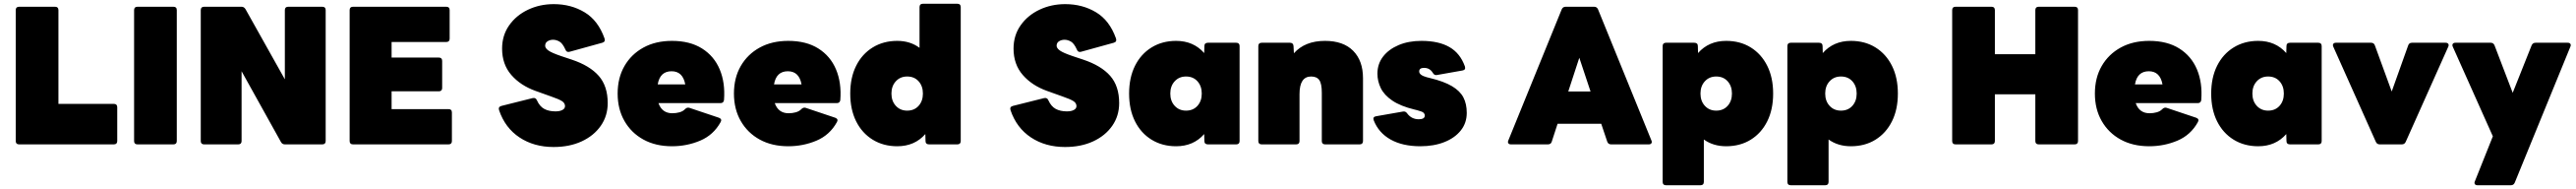

<svg xmlns="http://www.w3.org/2000/svg" viewBox="-20 -770 13757 1008"><path d="M82 0Q64 0 64 -18V-716Q64 -734 82 -734H274Q292 -734 292 -716V-216H588Q606 -216 606 -198V-18Q606 0 588 0Z M714 0Q696 0 696 -18V-716Q696 -734 714 -734H906Q924 -734 924 -716V-18Q924 0 906 0Z M1070 0Q1052 0 1052 -18V-716Q1052 -734 1070 -734H1270Q1283 -734 1291 -721L1501 -347V-716Q1501 -734 1519 -734H1701Q1719 -734 1719 -716V-18Q1719 0 1701 0H1501Q1487 0 1480 -13L1270 -390V-18Q1270 0 1252 0Z M1865 0Q1847 0 1847 -18V-716Q1847 -734 1865 -734H2363Q2381 -734 2381 -716V-564Q2381 -546 2363 -546H2071V-463H2323Q2341 -463 2341 -445V-301Q2341 -283 2323 -283H2071V-188H2375Q2393 -188 2393 -170V-18Q2393 0 2375 0Z M2936 14Q2831 14 2754 -37Q2677 -88 2645 -182Q2639 -200 2657 -205L2825 -247Q2841 -250 2847 -235Q2862 -202 2886.5 -189Q2911 -176 2946 -176Q2969 -176 2983 -183.5Q2997 -191 2997 -204Q2997 -221 2979.5 -231.5Q2962 -242 2924 -255L2840 -285Q2759 -314 2710 -370.5Q2661 -427 2661 -511Q2661 -581 2698.5 -634.5Q2736 -688 2799 -718Q2862 -748 2937 -748Q3029 -748 3101.5 -704.5Q3174 -661 3208 -565Q3214 -547 3196 -542L3022 -494Q3005 -489 2999 -506Q2984 -539 2967 -548.5Q2950 -558 2933 -558Q2917 -558 2904 -550Q2891 -542 2891 -526Q2891 -513 2908.5 -500.5Q2926 -488 2976 -471L3033 -452Q3129 -420 3177 -365.5Q3225 -311 3225 -220Q3225 -152 3188 -99Q3151 -46 3086 -16Q3021 14 2936 14Z M3568 10Q3481 10 3416 -25.5Q3351 -61 3314.5 -124.5Q3278 -188 3278 -271Q3278 -355 3314.5 -418Q3351 -481 3416 -516.5Q3481 -552 3568 -552Q3664 -552 3728.5 -511.5Q3793 -471 3823 -400Q3853 -329 3846 -237Q3844 -220 3827 -220H3496Q3515 -166 3570 -166Q3590 -166 3608 -171Q3626 -176 3637 -187Q3648 -199 3661 -195L3819 -142Q3837 -135 3828 -119Q3790 -50 3719 -20Q3648 10 3568 10ZM3566 -390Q3504 -390 3492 -320H3639Q3626 -390 3566 -390Z M4189 10Q4102 10 4037 -25.5Q3972 -61 3935.5 -124.5Q3899 -188 3899 -271Q3899 -355 3935.5 -418Q3972 -481 4037 -516.5Q4102 -552 4189 -552Q4285 -552 4349.5 -511.5Q4414 -471 4444 -400Q4474 -329 4467 -237Q4465 -220 4448 -220H4117Q4136 -166 4191 -166Q4211 -166 4229 -171Q4247 -176 4258 -187Q4269 -199 4282 -195L4440 -142Q4458 -135 4449 -119Q4411 -50 4340 -20Q4269 10 4189 10ZM4187 -390Q4125 -390 4113 -320H4260Q4247 -390 4187 -390Z M4771 10Q4697 10 4640 -25Q4583 -60 4551.5 -123Q4520 -186 4520 -271Q4520 -356 4551.5 -419Q4583 -482 4640 -517Q4697 -552 4771 -552Q4840 -552 4890 -515V-732Q4890 -750 4908 -750H5092Q5110 -750 5110 -732V-18Q5110 0 5092 0H4941Q4922 0 4922 -18L4921 -55Q4864 10 4771 10ZM4824 -180Q4862 -180 4885 -205.5Q4908 -231 4908 -271Q4908 -311 4885 -336.5Q4862 -362 4824 -362Q4787 -362 4763.5 -336.5Q4740 -311 4740 -271Q4740 -231 4763.5 -205.5Q4787 -180 4824 -180Z M5667 14Q5562 14 5485 -37Q5408 -88 5376 -182Q5370 -200 5388 -205L5556 -247Q5572 -250 5578 -235Q5593 -202 5617.5 -189Q5642 -176 5677 -176Q5700 -176 5714 -183.5Q5728 -191 5728 -204Q5728 -221 5710.5 -231.5Q5693 -242 5655 -255L5571 -285Q5490 -314 5441 -370.5Q5392 -427 5392 -511Q5392 -581 5429.5 -634.5Q5467 -688 5530 -718Q5593 -748 5668 -748Q5760 -748 5832.5 -704.5Q5905 -661 5939 -565Q5945 -547 5927 -542L5753 -494Q5736 -489 5730 -506Q5715 -539 5698 -548.5Q5681 -558 5664 -558Q5648 -558 5635 -550Q5622 -542 5622 -526Q5622 -513 5639.5 -500.5Q5657 -488 5707 -471L5764 -452Q5860 -420 5908 -365.5Q5956 -311 5956 -220Q5956 -152 5919 -99Q5882 -46 5817 -16Q5752 14 5667 14Z M6260 10Q6186 10 6129 -25Q6072 -60 6040.5 -123Q6009 -186 6009 -271Q6009 -356 6040.5 -419Q6072 -482 6129 -517Q6186 -552 6260 -552Q6353 -552 6410 -487L6411 -524Q6411 -542 6430 -542H6581Q6599 -542 6599 -524V-18Q6599 0 6581 0H6430Q6411 0 6411 -18L6410 -55Q6353 10 6260 10ZM6313 -180Q6351 -180 6374 -205.5Q6397 -231 6397 -271Q6397 -311 6374 -336.5Q6351 -362 6313 -362Q6276 -362 6252.5 -336.5Q6229 -311 6229 -271Q6229 -231 6252.5 -205.5Q6276 -180 6313 -180Z M6717 0Q6699 0 6699 -18V-524Q6699 -542 6717 -542H6868Q6886 -542 6887 -524L6889 -486Q6948 -552 7055 -552Q7153 -552 7205.5 -499Q7258 -446 7258 -353V-18Q7258 0 7240 0H7056Q7038 0 7038 -18V-275Q7038 -324 7024.5 -343Q7011 -362 6981 -362Q6919 -362 6919 -268V-18Q6919 0 6901 0Z M7564 10Q7469 10 7405 -26Q7341 -62 7315 -129Q7309 -147 7328 -150L7471 -175Q7485 -178 7494 -165Q7517 -134 7556 -134Q7588 -134 7588 -154Q7588 -162 7581.5 -168.5Q7575 -175 7548 -182L7532 -186Q7458 -204 7414.5 -233.5Q7371 -263 7353 -300Q7335 -337 7335 -377Q7335 -429 7365 -468Q7395 -507 7448 -529.5Q7501 -552 7570 -552Q7662 -552 7719.5 -519Q7777 -486 7802 -416Q7808 -397 7789 -394L7653 -370Q7639 -367 7631 -381Q7615 -408 7584 -408Q7558 -408 7558 -389Q7558 -369 7599 -358L7615 -354Q7690 -336 7733 -310.5Q7776 -285 7794 -250.5Q7812 -216 7812 -168Q7812 -114 7780 -74Q7748 -34 7692 -12Q7636 10 7564 10Z M8048 0Q8038 0 8034 -6Q8030 -12 8034 -21L8319 -720Q8325 -734 8340 -734H8492Q8507 -734 8513 -720L8798 -21Q8802 -12 8798 -6Q8794 0 8784 0H8583Q8567 0 8562 -15L8530 -110H8297L8266 -15Q8262 0 8245 0ZM8354 -282H8473L8413 -462Z M8876 218Q8858 218 8858 200V-524Q8858 -542 8876 -542H9027Q9046 -542 9046 -524L9047 -487Q9104 -552 9197 -552Q9272 -552 9328.5 -517Q9385 -482 9416.5 -419Q9448 -356 9448 -271Q9448 -186 9416.5 -123Q9385 -60 9328.5 -25Q9272 10 9197 10Q9128 10 9078 -26V200Q9078 218 9060 218ZM9144 -180Q9182 -180 9205 -205.5Q9228 -231 9228 -271Q9228 -311 9205 -336.5Q9182 -362 9144 -362Q9107 -362 9083.5 -336.5Q9060 -311 9060 -271Q9060 -231 9083.5 -205.5Q9107 -180 9144 -180Z M9542 218Q9524 218 9524 200V-524Q9524 -542 9542 -542H9693Q9712 -542 9712 -524L9713 -487Q9770 -552 9863 -552Q9938 -552 9994.5 -517Q10051 -482 10082.5 -419Q10114 -356 10114 -271Q10114 -186 10082.5 -123Q10051 -60 9994.5 -25Q9938 10 9863 10Q9794 10 9744 -26V200Q9744 218 9726 218ZM9810 -180Q9848 -180 9871 -205.5Q9894 -231 9894 -271Q9894 -311 9871 -336.5Q9848 -362 9810 -362Q9773 -362 9749.5 -336.5Q9726 -311 9726 -271Q9726 -231 9749.5 -205.5Q9773 -180 9810 -180Z M10422 0Q10404 0 10404 -18V-716Q10404 -734 10422 -734H10614Q10632 -734 10632 -716V-481H10848V-716Q10848 -734 10866 -734H11058Q11076 -734 11076 -716V-18Q11076 0 11058 0H10866Q10848 0 10848 -18V-267H10632V-18Q10632 0 10614 0Z M11456 10Q11369 10 11304 -25.5Q11239 -61 11202.5 -124.5Q11166 -188 11166 -271Q11166 -355 11202.5 -418Q11239 -481 11304 -516.5Q11369 -552 11456 -552Q11552 -552 11616.5 -511.5Q11681 -471 11711 -400Q11741 -329 11734 -237Q11732 -220 11715 -220H11384Q11403 -166 11458 -166Q11478 -166 11496 -171Q11514 -176 11525 -187Q11536 -199 11549 -195L11707 -142Q11725 -135 11716 -119Q11678 -50 11607 -20Q11536 10 11456 10ZM11454 -390Q11392 -390 11380 -320H11527Q11514 -390 11454 -390Z M12038 10Q11964 10 11907 -25Q11850 -60 11818.5 -123Q11787 -186 11787 -271Q11787 -356 11818.5 -419Q11850 -482 11907 -517Q11964 -552 12038 -552Q12131 -552 12188 -487L12189 -524Q12189 -542 12208 -542H12359Q12377 -542 12377 -524V-18Q12377 0 12359 0H12208Q12189 0 12189 -18L12188 -55Q12131 10 12038 10ZM12091 -180Q12129 -180 12152 -205.5Q12175 -231 12175 -271Q12175 -311 12152 -336.5Q12129 -362 12091 -362Q12054 -362 12030.5 -336.5Q12007 -311 12007 -271Q12007 -231 12030.5 -205.5Q12054 -180 12091 -180Z M12687 0Q12672 0 12666 -14L12439 -521Q12435 -530 12439 -536Q12443 -542 12453 -542H12641Q12656 -542 12661 -528L12751 -282L12839 -528Q12844 -542 12859 -542H13039Q13049 -542 13053 -536Q13057 -530 13053 -521L12826 -14Q12820 0 12805 0Z M13209 218Q13199 218 13195 212Q13191 206 13195 197L13291 -43L13077 -521Q13073 -530 13077 -536Q13081 -542 13091 -542H13280Q13294 -542 13300 -528L13397 -275L13498 -528Q13504 -542 13519 -542H13691Q13701 -542 13705 -536Q13709 -530 13705 -521L13408 204Q13402 218 13387 218Z"/></svg>

Font: LINE Seed Sans App Heavy
Style: Regular
Weight: 900
Designer: LINE VX Design & Dalton Maag Ltd & Sandoll Inc
Foundry: Dalton Maag Ltd
Version: Version 1.003